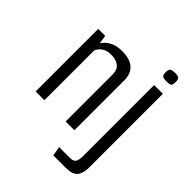

<svg xmlns="http://www.w3.org/2000/svg" viewBox="-213 -721 1022 1022"><g transform="rotate(45 298.0 -210.5)"><path d="M54 -471H107L114 -422Q129 -447 157.5 -462.5Q186 -478 228 -478Q286 -478 316 -452Q346 -426 346 -375V0H280V-353Q280 -390 258.5 -406.5Q237 -423 200 -423Q168 -423 149 -410Q130 -397 120 -376V0H54ZM361 174 352 121H432Q459 121 467.5 107.5Q476 94 476 63V-470H542V79Q542 128 523.5 151Q505 174 456 174ZM509 -530Q485 -530 478 -536.5Q471 -543 471 -562Q471 -581 478 -588Q485 -595 509 -595Q533 -595 539.5 -588Q546 -581 546 -562Q546 -543 539.5 -536.5Q533 -530 509 -530Z"/></g></svg>

Font: Smooch Sans Thin Medium
Style: Regular
Weight: 500
Version: Version 1.010